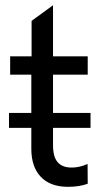

<svg xmlns="http://www.w3.org/2000/svg" viewBox="-20 -702 392 730"><path d="M324.2 -215.8H181.6V-149.9Q181.6 -105 199.5 -85Q217.3 -64.9 252.4 -64.9Q282.7 -64.9 313 -78.6L313.5 -3.4Q282.2 8.3 238.3 8.3Q171.4 8.3 135.3 -29.5Q99.1 -67.4 99.1 -136.2V-215.8H14.2V-272.5H99.1V-418H18.6V-487.8H100.1V-622.6L181.6 -682.1V-487.8H313.5V-418H181.6V-272.5H324.2Z"/></svg>

Font: HK Grotesk Medium Legacy
Style: Regular
Weight: 500
Designer: Alfredo Marco Pradil
Foundry: Hanken Design Co.
Version: Version 2.022;PS 002.022;hotconv 1.0.88;makeotf.lib2.5.64775